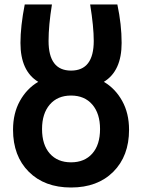

<svg xmlns="http://www.w3.org/2000/svg" viewBox="-20 -809 632 854"><path d="M425 -235Q425 -304 390.5 -344Q356 -384 296 -384Q236 -384 201.5 -344Q167 -304 167 -235Q167 -165 201.5 -126Q236 -87 296 -87Q356 -87 390.5 -126Q425 -165 425 -235ZM296 -495Q397 -495 397 -627Q397 -690 381 -789H502Q521 -700 521 -618Q521 -493 442 -445Q493 -415 523.5 -360Q554 -305 554 -232Q554 -115 484 -45Q414 25 296 25Q178 25 108 -45Q38 -115 38 -232Q38 -305 68.5 -360Q99 -415 150 -445Q71 -493 71 -618Q71 -692 90 -789H211Q196 -696 196 -627Q196 -495 296 -495Z"/></svg>

Font: Repo
Style: DemiBold
Weight: 600
Designer: Stefan Peev
Foundry: Context Ltd
Version: Version 001.000